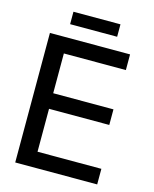

<svg xmlns="http://www.w3.org/2000/svg" viewBox="-127 -949 830 1034"><g transform="rotate(15 288.5 -432.5)"><path d="M516.1 0H59.1V-722.2H505.9V-634.8H160.2V-413.1H496.1V-326.2H160.2V-86.9H516.1ZM414.1 -795.9H151.9V-865.2H414.1Z"/></g></svg>

Font: Perun
Style: Regular
Weight: 400
Version: Version 1.0000